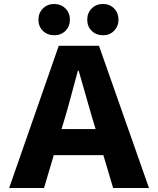

<svg xmlns="http://www.w3.org/2000/svg" viewBox="-20 -944 791 964"><path d="M275 -714H477L728 0H548L499 -165H250L201 0H26ZM418 -845Q418 -879 440.5 -901.5Q463 -924 497 -924Q531 -924 553 -901.5Q575 -879 575 -845Q575 -812 553 -789.5Q531 -767 497 -767Q463 -767 440.5 -789Q418 -811 418 -845ZM173 -845Q173 -879 195.5 -901.5Q218 -924 252 -924Q286 -924 308.5 -901.5Q331 -879 331 -845Q331 -812 309 -789.5Q287 -767 252 -767Q218 -767 195.5 -789Q173 -811 173 -845ZM460 -296 441 -359 375 -589H371L347 -500Q319 -395 308 -359L289 -296Z"/></svg>

Font: Nebula Sans Bold
Style: Regular
Weight: 700
Designer: Paul D. Hunt for Adobe (as Source Sans)
Foundry: Nebula Entertainment & Broadcasting LLC
Version: Version 1.010